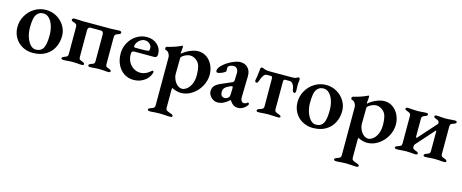

<svg xmlns="http://www.w3.org/2000/svg" viewBox="-40 -1022 4530 1881"><g transform="rotate(15 2225.0 -82.0)"><path d="M27 -193Q27 -254 57.5 -308Q88 -362 141 -394.5Q194 -427 257 -427Q316 -427 365.5 -398.5Q415 -370 444 -322.5Q473 -275 473 -220Q473 -156 446 -102.5Q419 -49 365.5 -17.5Q312 14 236 14Q178 14 130 -12.5Q82 -39 54.5 -86.5Q27 -134 27 -193ZM332 -66Q353 -104 353 -196Q353 -248 339 -291.5Q325 -335 299.5 -361Q274 -387 241 -387Q201 -387 178 -360Q160 -340 153.5 -305Q147 -270 147 -217Q147 -168 161.5 -124Q176 -80 201 -52.5Q226 -25 256 -25Q309 -25 332 -66Z M523 -9Q523 -16 529 -20.5Q535 -25 546 -29Q565 -35 573.5 -42Q582 -49 582 -67V-337Q582 -360 573.5 -368Q565 -376 543 -382Q535 -384 529 -389Q523 -394 523 -402Q523 -407 531 -412Q539 -417 544 -417Q562 -417 590 -415Q618 -413 631 -413H917Q931 -413 959 -415Q987 -417 1005 -417Q1010 -417 1017 -412.5Q1024 -408 1024 -402Q1024 -394 1018.5 -389Q1013 -384 1005 -382Q982 -376 973 -367.5Q964 -359 964 -337V-66Q964 -48 972.5 -41.5Q981 -35 1001 -29Q1022 -21 1022 -9Q1022 -3 1016 0Q1010 3 1003 3Q975 3 952 0Q924 -2 908 -2Q892 -2 864 0Q843 3 814 3Q807 3 801 0Q795 -3 795 -9Q795 -21 816 -29Q836 -35 844.5 -41.5Q853 -48 853 -66V-337Q853 -352 846.5 -361.5Q840 -371 827 -371H720Q707 -371 700.5 -361.5Q694 -352 694 -337V-66Q694 -48 702 -42Q710 -36 731 -29Q752 -21 752 -9Q752 -3 746 0Q740 3 732 3Q705 3 684 0Q658 -2 641 -2Q624 -2 596 0Q574 3 544 3Q536 3 529.5 0Q523 -3 523 -9Z M1071 -204Q1071 -264 1099.5 -315Q1128 -366 1176 -396Q1224 -426 1281 -426Q1344 -426 1386 -388Q1428 -350 1428 -292Q1428 -274 1420.5 -265Q1413 -256 1397 -256H1194Q1180 -256 1174 -248Q1168 -240 1168 -221Q1168 -179 1186 -145Q1204 -111 1235.5 -91Q1267 -71 1306 -71Q1358 -71 1406 -114Q1414 -122 1419 -122Q1423 -122 1426 -118.5Q1429 -115 1429 -110Q1429 -97 1417 -76Q1399 -38 1356 -12Q1313 14 1258 14Q1204 14 1161.5 -14Q1119 -42 1095 -91.5Q1071 -141 1071 -204ZM1265 -295Q1309 -295 1329 -300Q1338 -302 1338 -326Q1338 -353 1317.5 -371.5Q1297 -390 1267 -390Q1246 -390 1226 -377.5Q1206 -365 1193.5 -345.5Q1181 -326 1181 -307Q1181 -295 1195 -295Z M1471 257Q1471 245 1494 238Q1515 231 1524.5 223.5Q1534 216 1534 200V-289Q1534 -308 1522 -328Q1510 -348 1490 -351Q1480 -354 1480 -368Q1480 -379 1489 -383Q1566 -401 1624 -428Q1626 -429 1630 -431.5Q1634 -434 1636 -434Q1644 -434 1644 -423L1642 -398Q1639 -380 1639 -364Q1639 -355 1641 -353Q1652 -365 1678.5 -381.5Q1705 -398 1738 -410Q1771 -422 1800 -422Q1851 -422 1889 -394.5Q1927 -367 1947.5 -322.5Q1968 -278 1968 -228Q1968 -167 1937 -110.5Q1906 -54 1853 -18.5Q1800 17 1738 17Q1719 17 1692 9.5Q1665 2 1648 -8Q1646 -8 1645 3Q1644 14 1644 21V194Q1644 213 1657 221Q1670 229 1699 238Q1721 245 1721 257Q1721 263 1715.5 266.5Q1710 270 1703 270Q1671 270 1643 267Q1607 265 1591 265Q1576 265 1544 267Q1520 270 1491 270Q1484 270 1477.5 266.5Q1471 263 1471 257ZM1847 -194Q1847 -291 1811.5 -326Q1776 -361 1736 -361Q1717 -361 1696 -352.5Q1675 -344 1660.5 -332.5Q1646 -321 1646 -313L1644 -152Q1644 -123 1657 -93Q1670 -63 1692.5 -44Q1715 -25 1741 -25Q1760 -25 1785 -42Q1810 -59 1828.5 -97Q1847 -135 1847 -194Z M2017 -76Q2017 -109 2036 -130.5Q2055 -152 2097 -170L2190 -210Q2210 -218 2214.5 -224.5Q2219 -231 2219 -251L2221 -310Q2222 -338 2209 -355Q2196 -372 2172 -372Q2159 -372 2145 -367Q2131 -362 2123 -354Q2116 -348 2116 -331L2117 -306Q2117 -296 2086.5 -281.5Q2056 -267 2036 -267Q2029 -267 2025 -272Q2021 -277 2021 -284Q2021 -315 2065 -352Q2101 -383 2148.5 -404.5Q2196 -426 2228 -426Q2276 -426 2305 -394.5Q2334 -363 2333 -312L2328 -98Q2327 -76 2336.5 -61Q2346 -46 2360 -46Q2382 -46 2394 -58Q2398 -62 2401 -62Q2406 -62 2409.5 -58.5Q2413 -55 2413 -50Q2413 -39 2397 -23Q2380 -5 2359 4.5Q2338 14 2318 14Q2291 14 2270.5 0.5Q2250 -13 2232 -41H2229Q2196 -12 2168.5 1Q2141 14 2110 14Q2074 14 2045.5 -14Q2017 -42 2017 -76ZM2206 -64Q2215 -71 2216 -95L2218 -159V-163Q2218 -176 2209 -176Q2203 -176 2194 -172Q2156 -156 2140.5 -139.5Q2125 -123 2125 -96Q2125 -70 2137 -58Q2149 -46 2166 -46Q2191 -46 2206 -64Z M2502 -9Q2502 -21 2521 -28Q2546 -35 2556.5 -42.5Q2567 -50 2567 -67L2566 -343Q2566 -356 2563.5 -364Q2561 -372 2551 -372H2508Q2475 -372 2451 -299Q2443 -271 2428 -271Q2422 -271 2418 -277.5Q2414 -284 2414 -293Q2414 -299 2418 -313Q2422 -331 2422 -337L2425 -363Q2430 -390 2430 -410Q2430 -418 2434.5 -423.5Q2439 -429 2445 -429Q2453 -429 2473 -420Q2492 -412 2528 -412H2744Q2787 -412 2795 -419Q2801 -423 2807.5 -426Q2814 -429 2818 -429Q2822 -429 2826.5 -424Q2831 -419 2831 -411Q2831 -403 2829 -387Q2826 -372 2826 -356Q2826 -328 2828 -296V-292Q2828 -284 2824 -277.5Q2820 -271 2813 -271Q2798 -271 2792 -299Q2790 -326 2776 -349Q2762 -372 2740 -372H2695Q2684 -372 2681 -364.5Q2678 -357 2678 -343V-67Q2678 -52 2688.5 -43.5Q2699 -35 2724 -28Q2734 -24 2739 -20Q2744 -16 2744 -9Q2744 -4 2738.5 -1Q2733 2 2726 2Q2705 2 2671 0Q2639 -2 2622 -2Q2606 -2 2574 0Q2550 3 2521 3Q2514 3 2508 0Q2502 -3 2502 -9Z M2868 -193Q2868 -254 2898.5 -308Q2929 -362 2982 -394.5Q3035 -427 3098 -427Q3157 -427 3206.5 -398.5Q3256 -370 3285 -322.5Q3314 -275 3314 -220Q3314 -156 3287 -102.5Q3260 -49 3206.5 -17.5Q3153 14 3077 14Q3019 14 2971 -12.5Q2923 -39 2895.5 -86.5Q2868 -134 2868 -193ZM3173 -66Q3194 -104 3194 -196Q3194 -248 3180 -291.5Q3166 -335 3140.5 -361Q3115 -387 3082 -387Q3042 -387 3019 -360Q3001 -340 2994.5 -305Q2988 -270 2988 -217Q2988 -168 3002.5 -124Q3017 -80 3042 -52.5Q3067 -25 3097 -25Q3150 -25 3173 -66Z M3359 257Q3359 245 3382 238Q3403 231 3412.5 223.5Q3422 216 3422 200V-289Q3422 -308 3410 -328Q3398 -348 3378 -351Q3368 -354 3368 -368Q3368 -379 3377 -383Q3454 -401 3512 -428Q3514 -429 3518 -431.5Q3522 -434 3524 -434Q3532 -434 3532 -423L3530 -398Q3527 -380 3527 -364Q3527 -355 3529 -353Q3540 -365 3566.5 -381.5Q3593 -398 3626 -410Q3659 -422 3688 -422Q3739 -422 3777 -394.5Q3815 -367 3835.5 -322.5Q3856 -278 3856 -228Q3856 -167 3825 -110.5Q3794 -54 3741 -18.5Q3688 17 3626 17Q3607 17 3580 9.5Q3553 2 3536 -8Q3534 -8 3533 3Q3532 14 3532 21V194Q3532 213 3545 221Q3558 229 3587 238Q3609 245 3609 257Q3609 263 3603.5 266.5Q3598 270 3591 270Q3559 270 3531 267Q3495 265 3479 265Q3464 265 3432 267Q3408 270 3379 270Q3372 270 3365.5 266.5Q3359 263 3359 257ZM3735 -194Q3735 -291 3699.5 -326Q3664 -361 3624 -361Q3605 -361 3584 -352.5Q3563 -344 3548.5 -332.5Q3534 -321 3534 -313L3532 -152Q3532 -123 3545 -93Q3558 -63 3580.5 -44Q3603 -25 3629 -25Q3648 -25 3673 -42Q3698 -59 3716.5 -97Q3735 -135 3735 -194Z M3904 -9Q3904 -16 3910 -20.5Q3916 -25 3927 -29Q3948 -35 3957.5 -42Q3967 -49 3967 -67V-346Q3967 -364 3957.5 -371.5Q3948 -379 3929 -385Q3918 -389 3912 -393Q3906 -397 3906 -404Q3906 -410 3912.5 -413.5Q3919 -417 3926 -417Q3956 -417 3978 -414Q4008 -412 4024 -412Q4041 -412 4067 -414Q4090 -417 4117 -417Q4123 -417 4128.5 -413.5Q4134 -410 4134 -404Q4134 -392 4114 -385Q4094 -378 4086 -371.5Q4078 -365 4078 -347V-167Q4078 -156 4084 -156Q4087 -156 4091 -160L4247 -335Q4249 -337 4252 -340.5Q4255 -344 4255 -348Q4255 -366 4247 -372.5Q4239 -379 4220 -385Q4199 -393 4199 -404Q4199 -410 4204.5 -413.5Q4210 -417 4217 -417Q4246 -417 4267 -414Q4295 -412 4311 -412Q4328 -412 4356 -414Q4378 -417 4408 -417Q4415 -417 4420.5 -413.5Q4426 -410 4426 -404Q4426 -393 4405 -385Q4385 -379 4375.5 -372Q4366 -365 4366 -347V-67Q4366 -49 4375.5 -42Q4385 -35 4406 -29Q4427 -21 4427 -9Q4427 -3 4421.5 0Q4416 3 4409 3Q4380 3 4357 0Q4327 -2 4311 -2Q4294 -2 4266 0Q4244 3 4214 3Q4207 3 4201.5 0Q4196 -3 4196 -9Q4196 -21 4217 -29Q4237 -35 4246 -42Q4255 -49 4255 -67V-267Q4255 -272 4252.5 -273Q4250 -274 4248 -272L4086 -90Q4078 -80 4078 -67Q4078 -50 4085.5 -43.5Q4093 -37 4103 -33.5Q4113 -30 4116 -29Q4137 -21 4137 -9Q4137 -3 4131.5 0Q4126 3 4119 3Q4091 3 4068 0Q4040 -2 4024 -2Q4009 -2 3977 0Q3953 3 3924 3Q3918 3 3911 -0.5Q3904 -4 3904 -9Z"/></g></svg>

Font: EB Garamond SemiBold
Style: Regular
Weight: 600
Designer: Georg Duffner and Octavio Pardo
Foundry: Georg Duffner
Version: Version 1.000